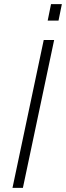

<svg xmlns="http://www.w3.org/2000/svg" viewBox="-20 -902 317 922"><path d="M209 -803H261L277 -882H225ZM40 0H90L240 -710H190Z"/></svg>

Font: Geist ExtraLight
Style: Italic
Weight: 200
Italic angle: -12°
Designer: Basement.studio, Andrés Briganti, Mateo Zaragoza
Foundry: Basement.studio, Vercel, Andrés Briganti, Guido Ferreyra, Mateo Zaragoza
Version: Version 1.500